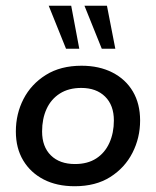

<svg xmlns="http://www.w3.org/2000/svg" viewBox="-20 -636 541 666"><path d="M239 10Q177 10 131.5 -13.5Q86 -37 60.5 -79.5Q35 -122 35 -180Q35 -241 61.5 -292.5Q88 -344 139 -376Q190 -408 263 -408Q324 -408 370 -384.5Q416 -361 441 -318.5Q466 -276 466 -218Q466 -158 439.5 -106Q413 -54 362.5 -22Q312 10 239 10ZM240 -67Q284 -67 314 -86.5Q344 -106 359.5 -140.5Q375 -175 375 -218Q375 -271 344.5 -301Q314 -331 262 -331Q218 -331 187.5 -311.5Q157 -292 141.5 -258Q126 -224 126 -180Q126 -127 156.5 -97Q187 -67 240 -67ZM333 -467 273 -616H351L380 -467ZM209 -467 149 -616H227L255 -467Z"/></svg>

Font: Rokkitt Medium
Style: Italic
Weight: 500
Italic angle: -9°
Designer: Vernon Adams
Foundry: Vernon Adams
Version: Version 3.103